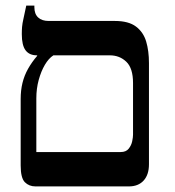

<svg xmlns="http://www.w3.org/2000/svg" viewBox="-20 -667 625 687"><path d="M107 0Q84 0 69 -15Q54 -30 54 -75V-313Q54 -344 60.5 -370.5Q67 -397 80.5 -421Q94 -445 113 -467V-495H171V-469Q154 -458 140.5 -435Q127 -412 118.5 -381Q110 -350 110 -315V-123H412Q431 -123 440.5 -135Q450 -147 453 -161.5Q456 -176 456 -185V-370Q456 -423 432 -446Q408 -469 373 -469H112Q85 -469 71.5 -487Q58 -505 58 -545Q58 -559 59 -571Q60 -583 64 -600.5Q68 -618 74 -647H103V-641Q103 -617 116.5 -604.5Q130 -592 154 -592H391Q440 -592 466.5 -572Q493 -552 503 -518.5Q513 -485 513 -441V-79Q513 -42 494 -21Q475 0 441 0Z"/></svg>

Font: Noto Serif Hebrew Medium
Style: Regular
Weight: 500
Version: Version 2.003